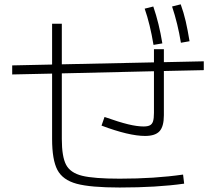

<svg xmlns="http://www.w3.org/2000/svg" viewBox="-20 -838 978 869"><path d="M215.8 -209V-504.9L35.2 -501V-542L215.8 -545.9V-730.5H259.8V-546.9L676.8 -555.7V-615.2H721.7V-556.6L902.3 -560.5V-520.5L721.7 -516.6V-316.4Q721.7 -265.6 702.1 -244.1Q682.6 -222.7 636.7 -222.7Q564 -222.7 439.5 -269.5L453.1 -308.6Q519.5 -285.2 560.1 -275.4Q600.6 -265.6 629.9 -265.6Q648.4 -265.6 658.4 -270.8Q668.5 -275.9 672.6 -288.8Q676.8 -301.8 676.8 -327.1V-515.6L259.8 -505.9V-209Q259.8 -128.9 279.1 -92.3Q298.3 -55.7 351.6 -42.5Q404.8 -29.3 521.5 -29.3Q680.2 -29.3 808.6 -47.9L813.5 -6.8Q690.4 10.7 521.5 10.7Q390.1 10.7 326.9 -6.3Q263.7 -23.4 239.7 -69.1Q215.8 -114.7 215.8 -209ZM634.8 -798.8 673.8 -808.6Q700.2 -731.9 714.8 -641.6L674.8 -634.8Q659.2 -729 634.8 -798.8ZM758.8 -808.6 797.9 -818.4Q811.5 -780.8 820.6 -741.5Q829.6 -702.1 837.9 -651.4L798.8 -644.5Q784.7 -731 758.8 -808.6Z"/></svg>

Font: Pretendard JP ExtraLight
Style: Regular
Weight: 200
Designer: Base glyphs from Inter by Rasmus Andersson; Hangeul glyphs from Noto Sans CJK(Source Han Sans) by Jang Soo-young and Kan
Foundry: Kil Hyung-jin
Version: Version 1.309